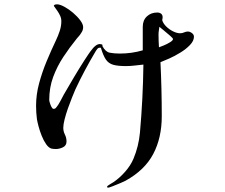

<svg xmlns="http://www.w3.org/2000/svg" viewBox="-20 -788 1040 889"><path d="M781 -607Q781 -611 767 -623Q753 -635 738 -647.5Q723 -660 718 -664Q717 -655 715.5 -646.5Q714 -638 714 -629Q714 -614 714.5 -599Q715 -584 716 -569Q722 -571 738 -577.5Q754 -584 767.5 -592.5Q781 -601 781 -607ZM878 -618Q878 -599 860 -580Q842 -561 816 -545Q790 -529 764.5 -517.5Q739 -506 723 -500Q729 -376 729 -250Q729 -150 689.5 -75Q650 0 561 49Q556 52 538 59.5Q520 67 502.5 74Q485 81 480 81Q476 81 476 76Q476 73 489.5 65Q503 57 506 55Q534 36 559.5 7Q585 -22 598 -53Q622 -110 628 -174Q635 -253 639 -331.5Q643 -410 644 -489Q624 -487 603.5 -484.5Q583 -482 563 -482Q526 -482 504.5 -488Q483 -494 470.5 -512Q458 -530 447 -567H444Q436 -568 431 -562Q426 -556 422 -549Q397 -507 373.5 -463Q350 -419 329 -374Q323 -360 313.5 -336.5Q304 -313 294.5 -286Q285 -259 279 -235Q273 -211 273 -196Q273 -180 280.5 -165Q288 -150 288 -133Q288 -114 271.5 -106Q255 -98 239 -98Q234 -98 228.5 -98.5Q223 -99 218 -100Q205 -104 193.5 -120.5Q182 -137 173 -159.5Q164 -182 158.5 -203Q153 -224 151 -236Q149 -252 148 -267Q147 -282 147 -298Q147 -350 161 -402Q175 -454 196 -504.5Q217 -555 239 -601Q249 -622 256.5 -644.5Q264 -667 264 -690Q264 -703 258.5 -715Q253 -727 246 -737Q242 -743 237.5 -749Q233 -755 229 -761Q231 -766 235.5 -767Q240 -768 244 -768Q257 -768 277.5 -757Q298 -746 318 -729Q338 -712 351.5 -694Q365 -676 365 -662Q365 -647 355 -634Q351 -627 346 -621.5Q341 -616 336 -610Q302 -568 273 -524Q244 -480 226 -431Q208 -382 208 -325Q208 -321 211 -311Q214 -301 218.5 -292.5Q223 -284 228 -284Q236 -284 240 -290Q249 -300 259 -319Q269 -338 276 -351Q299 -391 322.5 -430.5Q346 -470 371 -509Q380 -523 389.5 -537Q399 -551 409 -563Q414 -570 423.5 -577Q433 -584 442 -584Q446 -584 451 -582.5Q456 -581 454 -575Q468 -548 488 -544Q508 -540 535 -540Q590 -540 641 -555V-664Q641 -694 660 -712Q679 -730 708 -730Q719 -730 726 -724.5Q733 -719 733 -708Q733 -703 731 -695Q735 -680 749 -666Q763 -652 781 -643Q799 -634 814 -634Q824 -634 832.5 -638Q841 -642 850 -642Q859 -642 868.5 -635Q878 -628 878 -618Z"/></svg>

Font: Kaisei HarunoUmi
Style: Regular
Weight: 400
Designer: Font-Kai, 金井和夫
Foundry: KAZUO KANAI
Version: Version 5.003